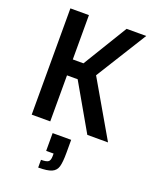

<svg xmlns="http://www.w3.org/2000/svg" viewBox="-175 -784 932 1168"><g transform="rotate(20 291.0 -199.5)"><path d="M73 0V-688H193V-401H262L437 -688H564L359 -359L567 0H433L262 -298H193V0ZM279 193V177H231V62H351V145Q351 207 342.5 236Q334 265 306.5 277Q279 289 220 289V239Q255 239 267 230Q279 221 279 193Z"/></g></svg>

Font: Saira Semi Condensed Medium
Style: Regular
Weight: 500
Width: 4
Designer: Hector Gatti with collaboration of the Omnibus-Type team
Foundry: Omnibus-Type
Version: Version 1.001; ttfautohint (v1.8)